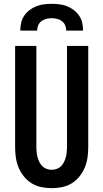

<svg xmlns="http://www.w3.org/2000/svg" viewBox="-20 -975 540 1003"><path d="M250 8Q223 8 196 2.5Q169 -3 146 -17Q123 -31 105.5 -52.5Q88 -74 77.5 -99Q67 -124 63 -151Q59 -178 59 -205V-735H170V-205Q170 -192 171.5 -178.5Q173 -165 176.5 -152.5Q180 -140 186 -128Q192 -116 201.5 -106.5Q211 -97 224 -92.5Q237 -88 250 -88Q263 -88 276 -92.5Q289 -97 298.5 -106.5Q308 -116 314 -128Q320 -140 323.5 -152.5Q327 -165 328.5 -178.5Q330 -192 330 -205V-735H441V-205Q441 -178 437 -151Q433 -124 422.5 -99Q412 -74 394.5 -52.5Q377 -31 354 -17Q331 -3 304 2.5Q277 8 250 8ZM86 -815Q86 -835 90.5 -855.5Q95 -876 106.5 -893Q118 -910 134.5 -922.5Q151 -935 170 -942.5Q189 -950 209.5 -952.5Q230 -955 250 -955Q270 -955 290.5 -952.5Q311 -950 330 -942.5Q349 -935 365.5 -922.5Q382 -910 393.5 -893Q405 -876 409.5 -855.5Q414 -835 414 -815H326Q326 -829 320.5 -842.5Q315 -856 303.5 -864.5Q292 -873 278 -876.5Q264 -880 250 -880Q236 -880 222 -876.5Q208 -873 196.5 -864.5Q185 -856 179.5 -842.5Q174 -829 174 -815Z"/></svg>

Font: Iosevka Curly
Style: Bold
Weight: 700
Monospace: yes
Designer: Belleve Invis
Foundry: Belleve Invis
Version: Version 22.1.2; ttfautohint (v1.8.4)